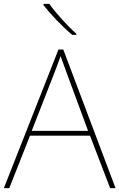

<svg xmlns="http://www.w3.org/2000/svg" viewBox="-20 -972 617 992"><path d="M235 -952H205V-945C240 -900 300 -836 353 -792H374V-798C329 -838 264 -909 235 -952ZM549 0H577L307 -716H282L0 0H28L135 -271H445ZM325 -594 435 -296H144L260 -593C270 -620 283 -652 293 -682C306 -645 317 -617 325 -594Z"/></svg>

Font: Noto Sans Meetei Mayek Thin
Style: Regular
Weight: 100
Designer: Monotype Design Team and Neelakash Kshetrimayum
Foundry: Monotype Imaging Inc.
Version: Version 2.002